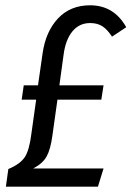

<svg xmlns="http://www.w3.org/2000/svg" viewBox="-20 -698 492 718"><path d="M316.9 -678.2Q406.2 -678.2 452.1 -596.2L398.9 -561Q381.3 -587.9 362.8 -599.9Q344.2 -611.8 316.9 -611.8Q276.4 -611.8 250.7 -580.6Q225.1 -549.3 217.8 -493.2L202.1 -378.9H367.2L358.9 -325.2H194.8L175.8 -189.9Q168.9 -139.2 154.3 -112.8Q139.6 -86.4 104 -67.9H367.2L346.2 0H2L11.2 -65.9Q55.7 -84.5 72.8 -110.6Q89.8 -136.7 97.2 -196.8L115.2 -325.2H61L68.8 -378.9H122.1L139.2 -498Q150.9 -580.1 197 -629.2Q243.2 -678.2 316.9 -678.2Z"/></svg>

Font: Fira Sans Compressed Book
Style: Italic
Weight: 350
Width: 3
Italic angle: -8°
Designer: Carrois Corporate & Edenspiekermann AG
Foundry: Carrois Corporate GbR & Edenspiekermann AG
Version: Version 4.203;PS 004.203;hotconv 1.0.88;makeotf.lib2.5.64775